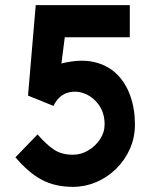

<svg xmlns="http://www.w3.org/2000/svg" viewBox="-20 -720 575 747"><path d="M264 7Q195 7 143.5 -20Q92 -47 40 -108L126 -197Q161 -157 190.5 -137.5Q220 -118 264 -118Q295 -118 323 -134.5Q351 -151 369 -178Q387 -205 387 -236Q387 -281 364 -312.5Q341 -344 307.5 -356.5Q274 -369 241 -358.5Q208 -348 188 -308L89 -348L119 -700H485V-575H232L219 -473Q291 -491 344.5 -479Q398 -467 433.5 -432.5Q469 -398 487 -347Q505 -296 505 -236Q505 -185 485.5 -141Q466 -97 432 -63.5Q398 -30 354.5 -11.5Q311 7 264 7Z"/></svg>

Font: Kulim Park
Style: Bold
Weight: 700
Designer: Noponies / Dale Sattler
Foundry: Noponies
Version: Version 1.000; ttfautohint (v1.8.3)